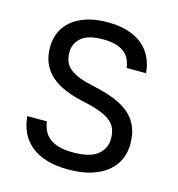

<svg xmlns="http://www.w3.org/2000/svg" viewBox="-106 -800 833 899"><g transform="rotate(15 310.0 -350.0)"><path d="M306 7Q243 7 197 -7.5Q151 -22 121 -48Q91 -74 75 -109Q59 -144 56 -185H151Q154 -161 163.5 -141Q173 -121 191 -106.5Q209 -92 237 -84Q265 -76 306 -76Q389 -76 425.5 -106.5Q462 -137 462 -183Q462 -211 454 -231.5Q446 -252 426 -268Q406 -284 372.5 -296.5Q339 -309 287 -320Q240 -330 201 -346.5Q162 -363 134 -387Q106 -411 90.5 -445Q75 -479 75 -526Q75 -564 89.5 -597Q104 -630 133 -654.5Q162 -679 205.5 -693Q249 -707 306 -707Q364 -707 407 -693Q450 -679 478.5 -654.5Q507 -630 522.5 -596Q538 -562 541 -523H447Q444 -545 435.5 -563.5Q427 -582 410.5 -595.5Q394 -609 368.5 -616.5Q343 -624 306 -624Q234 -624 201.5 -596Q169 -568 169 -526Q169 -499 177 -479.5Q185 -460 204 -445Q223 -430 253 -419Q283 -408 327 -399Q382 -387 425 -369.5Q468 -352 497 -327Q526 -302 541 -266.5Q556 -231 556 -183Q556 -143 540.5 -108Q525 -73 493.5 -47.5Q462 -22 415.5 -7.5Q369 7 306 7Z"/></g></svg>

Font: Golos UI
Style: Regular
Weight: 400
Designer: A.Korolkova, Vitaly Kuzmin
Foundry: ParaType Ltd
Version: Version 2.000